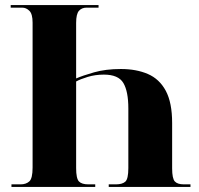

<svg xmlns="http://www.w3.org/2000/svg" viewBox="-20 -734 780 754"><path d="M25 0V-10H61Q82 -10 95 -21.5Q108 -33 108 -76V-645Q108 -679 95.5 -691.5Q83 -704 67 -704H22V-714H367V-704H320Q301 -704 290 -691.5Q279 -679 279 -644V-426Q304 -437 349.5 -450Q395 -463 455 -463Q515 -463 560.5 -443.5Q606 -424 631 -377.5Q656 -331 656 -251V-73Q656 -33 666.5 -21.5Q677 -10 702 -10H728V0H407V-10H435Q460 -10 472 -20.5Q484 -31 484 -74V-308Q484 -375 464.5 -408Q445 -441 388 -441Q354 -441 324.5 -432Q295 -423 279 -414V-74Q279 -33 290 -21.5Q301 -10 327 -10H354V0Z"/></svg>

Font: Noto Serif Display SemiCondensed ExtraBold
Style: Regular
Weight: 800
Width: 4
Designer: Monotype Design Team
Foundry: Monotype Imaging Inc.
Version: Version 2.009